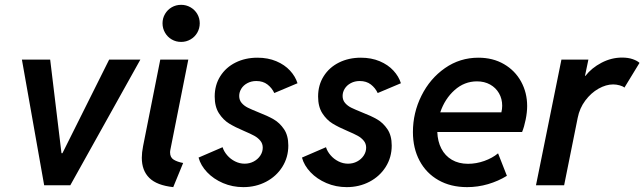

<svg xmlns="http://www.w3.org/2000/svg" viewBox="-20 -768 2671 796"><path d="M70.8 -521H188L234.9 -132.8H238.8L432.6 -521H562L271.5 0H163.1Z M567.9 -113.8Q567.9 -135.3 573.2 -162.1L644.5 -521H760.7L686.5 -147.9Q685.1 -141.6 685.1 -136.2Q685.1 -115.2 700.2 -106Q715.3 -96.7 739.3 -92.3L698.2 7.8Q630.4 0.5 599.1 -30.3Q567.9 -61 567.9 -113.8ZM653.8 -671.4Q653.8 -692.4 664.1 -710Q674.3 -727.5 691.9 -737.8Q709.5 -748 731 -748Q752 -748 769.8 -737.8Q787.6 -727.5 797.9 -710Q808.1 -692.4 808.1 -671.4Q808.1 -650.4 797.9 -632.6Q787.6 -614.7 769.8 -604.5Q752 -594.2 731 -594.2Q709.5 -594.2 691.9 -604.5Q674.3 -614.7 664.1 -632.6Q653.8 -650.4 653.8 -671.4Z M803.2 -114.7 902.8 -157.7Q908.2 -140.1 921.9 -124.3Q935.5 -108.4 954.6 -98.9Q973.6 -89.4 994.1 -89.4Q1014.6 -89.4 1031.7 -98.4Q1048.8 -107.4 1059.1 -122.8Q1069.3 -138.2 1069.3 -155.8Q1069.3 -172.4 1059.3 -184.6Q1049.3 -196.8 1034.2 -205.1Q1019 -213.4 992.7 -224.6Q954.6 -240.7 929.9 -255.9Q905.3 -271 887.7 -298.3Q870.1 -325.7 870.1 -367.7Q870.1 -415.5 893.3 -452.1Q916.5 -488.8 956.8 -508.8Q997.1 -528.8 1047.4 -528.8Q1090.8 -528.8 1125.5 -514.2Q1160.2 -499.5 1182.4 -475.3Q1204.6 -451.2 1213.4 -422.9L1117.2 -382.3Q1107.4 -403.3 1088.9 -417.7Q1070.3 -432.1 1042.5 -432.1Q1022 -432.1 1005.6 -423.3Q989.3 -414.6 980.5 -400.4Q971.7 -386.2 971.7 -370.1Q971.7 -353 981.9 -341.1Q992.2 -329.1 1007.6 -321.5Q1022.9 -314 1050.8 -302.7Q1089.8 -287.6 1114.7 -273.2Q1139.6 -258.8 1157.5 -232.4Q1175.3 -206.1 1175.3 -164.6Q1175.3 -115.7 1150.6 -76.4Q1126 -37.1 1083.3 -14.6Q1040.5 7.8 988.8 7.8Q943.8 7.8 904.5 -9Q865.2 -25.9 838.6 -54Q812 -82 803.2 -114.7Z M1231.9 -114.7 1331.5 -157.7Q1336.9 -140.1 1350.6 -124.3Q1364.3 -108.4 1383.3 -98.9Q1402.3 -89.4 1422.9 -89.4Q1443.4 -89.4 1460.4 -98.4Q1477.5 -107.4 1487.8 -122.8Q1498 -138.2 1498 -155.8Q1498 -172.4 1488 -184.6Q1478 -196.8 1462.9 -205.1Q1447.8 -213.4 1421.4 -224.6Q1383.3 -240.7 1358.6 -255.9Q1334 -271 1316.4 -298.3Q1298.8 -325.7 1298.8 -367.7Q1298.8 -415.5 1322 -452.1Q1345.2 -488.8 1385.5 -508.8Q1425.8 -528.8 1476.1 -528.8Q1519.5 -528.8 1554.2 -514.2Q1588.9 -499.5 1611.1 -475.3Q1633.3 -451.2 1642.1 -422.9L1545.9 -382.3Q1536.1 -403.3 1517.6 -417.7Q1499 -432.1 1471.2 -432.1Q1450.7 -432.1 1434.3 -423.3Q1418 -414.6 1409.2 -400.4Q1400.4 -386.2 1400.4 -370.1Q1400.4 -353 1410.6 -341.1Q1420.9 -329.1 1436.3 -321.5Q1451.7 -314 1479.5 -302.7Q1518.6 -287.6 1543.5 -273.2Q1568.4 -258.8 1586.2 -232.4Q1604 -206.1 1604 -164.6Q1604 -115.7 1579.3 -76.4Q1554.7 -37.1 1512 -14.6Q1469.2 7.8 1417.5 7.8Q1372.6 7.8 1333.3 -9Q1293.9 -25.9 1267.3 -54Q1240.7 -82 1231.9 -114.7Z M1691.9 -220.7Q1691.9 -300.3 1727.3 -371.3Q1762.7 -442.4 1824.7 -485.6Q1886.7 -528.8 1963.4 -528.8Q2023.4 -528.8 2069.3 -502.2Q2115.2 -475.6 2140.4 -429.7Q2165.5 -383.8 2165.5 -328.6Q2165.5 -302.7 2159.4 -272.5Q2153.3 -242.2 2144.5 -220.7H1793Q1794.4 -181.6 1809.8 -151.9Q1825.2 -122.1 1853.5 -105.5Q1881.8 -88.9 1920.4 -88.9Q1954.6 -88.9 1988 -100.8Q2021.5 -112.8 2044.9 -132.3L2081.5 -39.1Q2045.9 -17.1 2003.4 -4.6Q1960.9 7.8 1916.5 7.8Q1848.6 7.8 1797.9 -21Q1747.1 -49.8 1719.5 -101.6Q1691.9 -153.3 1691.9 -220.7ZM2058.6 -302.2Q2062 -315.9 2062 -329.6Q2062 -358.4 2048.8 -381.3Q2035.6 -404.3 2012 -417.5Q1988.3 -430.7 1957.5 -430.7Q1905.3 -430.7 1864.7 -394.5Q1824.2 -358.4 1805.2 -302.2Z M2307.6 -521H2419.4L2405.3 -453.6H2407.2Q2432.6 -486.3 2473.6 -507.8Q2514.6 -529.3 2559.1 -529.3Q2584.5 -529.3 2603.3 -522.7Q2622.1 -516.1 2631.3 -507.3L2568.8 -404.8Q2563 -410.2 2549.3 -414.1Q2535.6 -418 2522 -418Q2492.7 -418 2461.4 -400.4Q2430.2 -382.8 2406.5 -351.1Q2382.8 -319.3 2375 -279.3L2318.8 0H2202.1Z"/></svg>

Font: Reddit Sans Fudge SmBold Italic
Style: Regular
Weight: 600
Italic angle: -11.25°
Designer: Stephen Hutchings
Version: Version 1.013